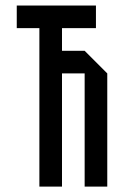

<svg xmlns="http://www.w3.org/2000/svg" viewBox="-20 -687 457 707"><path d="M208.3 0H125V-583.3H41.7V-666.7H333.3V-583.3H208.3V-500H291.7L375 -416.7V0H291.7V-416.7H208.3Z"/></svg>

Font: Yulong
Style: Regular
Weight: 400
Designer: GGBotNet
Foundry: f0n7.com
Version: 1.00